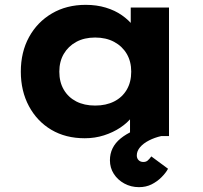

<svg xmlns="http://www.w3.org/2000/svg" viewBox="-20 -562 839 793"><path d="M330 9Q251 9 192 -26Q133 -61 99.5 -123.5Q66 -186 66 -266Q66 -347 100 -409Q134 -471 194.5 -506.5Q255 -542 334 -542Q379 -542 417 -530.5Q455 -519 483.5 -499Q512 -479 530.5 -455Q549 -431 555 -405H520V-531H678V0H517V-136L551 -131Q545 -105 526 -80Q507 -55 477 -35Q447 -15 409.5 -3Q372 9 330 9ZM373 -126Q418 -126 451.5 -143Q485 -160 503.5 -191.5Q522 -223 522 -266Q522 -308 503.5 -339.5Q485 -371 451.5 -389Q418 -407 373 -407Q328 -407 295 -389Q262 -371 243.5 -339.5Q225 -308 225 -266Q225 -223 243.5 -191.5Q262 -160 295 -143Q328 -126 373 -126ZM554 211Q521 211 493.5 196Q466 181 450 156Q434 131 434 100Q434 73 445 50.5Q456 28 478 10Q500 -8 532 -22.5Q564 -37 605 -48L646 0Q619 6 595.5 18Q572 30 558.5 46Q545 62 545 80Q545 92 552.5 99.5Q560 107 572 107Q583 107 590 101Q597 95 605 84L674 135Q665 152 647 170Q629 188 606 199.5Q583 211 554 211Z"/></svg>

Font: Lexend Exa
Style: Bold
Weight: 700
Designer: Bonnie Shaver-Troup, Thomas Jockin
Foundry: Lexend
Version: Version 1.007